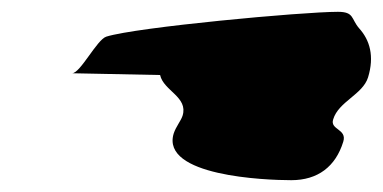

<svg xmlns="http://www.w3.org/2000/svg" viewBox="-20 -380 648 325"><path d="M102 -256 251 -253C257 -226 299 -216 289 -184C286 -175 278 -166 274 -154C252 -82 429 -75 473 -75C518 -75 548 -98 561 -140C568 -162 538 -160 544 -178C553 -208 594 -220 603 -249C614 -285 606 -312 588 -332C574 -348 580 -360 552 -360C492 -360 211 -334 160 -318C144 -313 116 -256 102 -256ZM301 -252C300 -252 299 -253 297 -253C297 -253 301 -252 301 -252Z"/></svg>

Font: Alpina
Style: Obl
Weight: 400
Version: Version 0.9